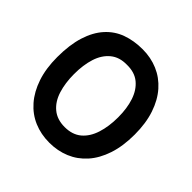

<svg xmlns="http://www.w3.org/2000/svg" viewBox="-173 -818 972 972"><g transform="rotate(45 312.5 -332.5)"><path d="M313 2Q253 2 202.5 -19.5Q152 -41 114.5 -84Q77 -127 56 -189.5Q35 -252 35 -333Q35 -421 55 -484.5Q75 -548 112 -589Q149 -630 200 -648.5Q251 -667 313 -667Q372 -667 422.5 -645.5Q473 -624 510.5 -581.5Q548 -539 569 -476.5Q590 -414 590 -333Q590 -250 569 -187Q548 -124 510.5 -82Q473 -40 422.5 -19Q372 2 313 2ZM312 -109Q367 -109 401.5 -138Q436 -167 452.5 -218.5Q469 -270 469 -336Q469 -400 452.5 -449.5Q436 -499 401.5 -527.5Q367 -556 312 -555Q258 -556 223 -527Q188 -498 172 -448Q156 -398 156 -333Q156 -269 172 -218Q188 -167 223 -138Q258 -109 312 -109Z"/></g></svg>

Font: Josefin Sans Thin SemiBold
Style: Regular
Weight: 600
Version: Version 2.000